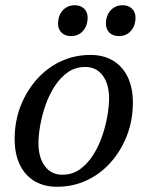

<svg xmlns="http://www.w3.org/2000/svg" viewBox="-20 -702 564 734"><path d="M198 12Q148 12 111.5 -10Q75 -32 55.5 -73Q36 -114 36 -170Q36 -238 58.5 -296Q81 -354 120.5 -398.5Q160 -443 212.5 -467.5Q265 -492 326 -492Q376 -492 412.5 -470Q449 -448 468.5 -407Q488 -366 488 -310Q488 -243 465.5 -184.5Q443 -126 403.5 -81.5Q364 -37 311.5 -12.5Q259 12 198 12ZM218 -34Q256 -34 285 -54.5Q314 -75 335.5 -108.5Q357 -142 370.5 -181.5Q384 -221 390.5 -259Q397 -297 397 -325Q397 -381 372.5 -413.5Q348 -446 306 -446Q268 -446 239 -425.5Q210 -405 188.5 -371.5Q167 -338 153.5 -298.5Q140 -259 133.5 -221.5Q127 -184 127 -155Q127 -100 151.5 -67Q176 -34 218 -34ZM434 -564Q412 -564 398.5 -577Q385 -590 385 -611Q385 -643 403 -662.5Q421 -682 449 -682Q471 -682 484.5 -669Q498 -656 498 -635Q498 -604 480.5 -584Q463 -564 434 -564ZM251 -564Q229 -564 215.5 -577Q202 -590 202 -611Q202 -643 220 -662.5Q238 -682 266 -682Q288 -682 301.5 -669Q315 -656 315 -635Q315 -604 297.5 -584Q280 -564 251 -564Z"/></svg>

Font: Platypi Light
Style: Italic
Weight: 300
Italic angle: -13°
Designer: David Sargent
Foundry: Bolt Cutter Type
Version: Version 1.200